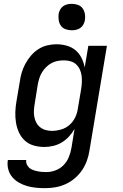

<svg xmlns="http://www.w3.org/2000/svg" viewBox="-20 -759 640 1002"><path d="M215 223Q190 223 166 220.5Q142 218 120 211.5Q98 205 78 193.5Q58 182 43.5 164.5Q29 147 23 124Q17 101 21 76H117Q115 88 120 99Q125 110 133 117Q141 124 152 128Q163 132 174.5 134.5Q186 137 198 138Q210 139 222 139Q246 139 270 130Q294 121 312 102.5Q330 84 339.5 60Q349 36 353 12L369 -86Q357 -65 340 -46.5Q323 -28 302 -15.5Q281 -3 257.5 2.5Q234 8 211 8Q183 8 156.5 0.5Q130 -7 110.5 -24.5Q91 -42 79.5 -66.5Q68 -91 63.5 -118.5Q59 -146 60 -174Q61 -202 66 -231L83 -331Q86 -355 93 -379Q100 -403 112 -425.5Q124 -448 141 -468Q158 -488 179.5 -502Q201 -516 225.5 -522Q250 -528 274 -528Q302 -528 328.5 -520.5Q355 -513 374.5 -496.5Q394 -480 405.5 -456.5Q417 -433 422 -407L441 -520H538L447 26Q443 53 433.5 79.5Q424 106 408 129.5Q392 153 369.5 172Q347 191 321 202.5Q295 214 268 218.5Q241 223 215 223ZM251 -76Q274 -76 298.5 -83Q323 -90 342 -106.5Q361 -123 372 -145.5Q383 -168 386 -191L403 -291Q406 -309 407 -327Q408 -345 406 -362.5Q404 -380 397 -395.5Q390 -411 378 -422.5Q366 -434 349 -439Q332 -444 314 -444Q298 -444 281 -441Q264 -438 248.5 -429.5Q233 -421 220.5 -408.5Q208 -396 199 -381Q190 -366 185 -350Q180 -334 177 -317L161 -217Q158 -200 157 -183Q156 -166 159 -149.5Q162 -133 169.5 -119Q177 -105 189.5 -95Q202 -85 218 -80.5Q234 -76 251 -76ZM354 -601Q338 -601 322.5 -606.5Q307 -612 298 -624.5Q289 -637 286.5 -653.5Q284 -670 286 -687Q288 -698 294 -709Q300 -720 310 -727Q320 -734 331.5 -736.5Q343 -739 355 -739Q371 -739 386.5 -733.5Q402 -728 411 -715.5Q420 -703 423 -686.5Q426 -670 423 -653Q421 -642 415 -631Q409 -620 399 -613Q389 -606 377.5 -603.5Q366 -601 354 -601Z"/></svg>

Font: Iosevka HT Medium Extended
Style: Italic
Weight: 500
Width: 7
Italic angle: -9°
Monospace: yes
Designer: Belleve Invis
Foundry: Belleve Invis
Version: Version 32.3.0; ttfautohint (v1.8.4)